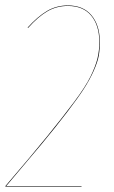

<svg xmlns="http://www.w3.org/2000/svg" viewBox="-20 -690 420 710"><path d="M231 -669.9Q287.6 -669.9 317.9 -634Q348.1 -598.1 349.1 -539.1Q349.6 -509.3 345.5 -485.4Q341.3 -461.4 326.7 -428.5Q312 -395.5 290.3 -361.8Q268.6 -328.1 226.6 -273.2Q184.6 -218.3 133.8 -157.2Q83 -96.2 2.9 -2H282.2L280.8 0H0V-2Q96.7 -114.7 154.8 -186.3Q212.9 -257.8 254.6 -313.7Q296.4 -369.6 314.9 -407.5Q333.5 -445.3 340.6 -474.6Q347.7 -503.9 347.2 -539.1Q346.2 -597.7 316.7 -632.8Q287.1 -668 231 -668Q189 -668 154.5 -647.7Q120.1 -627.4 84 -586.9L82 -587.9Q119.1 -628.9 153.8 -649.4Q188.5 -669.9 231 -669.9Z"/></svg>

Font: Fira Sans Compressed Two
Style: Italic
Weight: 100
Width: 3
Italic angle: -8°
Designer: Carrois Corporate & Edenspiekermann AG
Foundry: Carrois Corporate GbR & Edenspiekermann AG
Version: Version 4.203;PS 004.203;hotconv 1.0.88;makeotf.lib2.5.64775